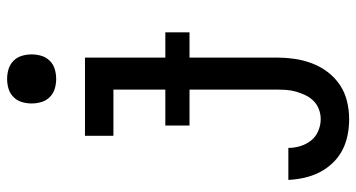

<svg xmlns="http://www.w3.org/2000/svg" viewBox="-251 -528 1002 540"><g transform="rotate(-90 250.0 -258.0)"><path d="M185 223Q162 223 139.5 218.5Q117 214 97 203.5Q77 193 61 176Q45 159 35 139Q25 119 20 96.5Q15 74 14 52H104Q104 69 109 85.5Q114 102 124.5 115.5Q135 129 151.5 136Q168 143 185 143Q199 143 212.5 138Q226 133 236 123Q246 113 252 100.5Q258 88 262 74.5Q266 61 267 47Q268 33 268 19V-440H138V-520H358V19Q358 44 354.5 69Q351 94 342 118Q333 142 317.5 162.5Q302 183 281 197Q260 211 235 217Q210 223 185 223ZM298 -601Q284 -601 270.5 -605Q257 -609 247 -619Q237 -629 233 -642.5Q229 -656 229 -670Q229 -684 233 -697.5Q237 -711 247 -721Q257 -731 270.5 -735Q284 -739 298 -739Q312 -739 325.5 -735Q339 -731 349 -721Q359 -711 363 -697.5Q367 -684 367 -670Q367 -656 363 -642.5Q359 -629 349 -619Q339 -609 325.5 -605Q312 -601 298 -601ZM167 -226V-294H429V-226Z"/></g></svg>

Font: Iosevka SS18 Medium
Style: Regular
Weight: 500
Monospace: yes
Designer: Belleve Invis
Foundry: Belleve Invis
Version: Version 25.1.1; ttfautohint (v1.8.4)